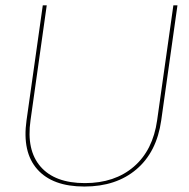

<svg xmlns="http://www.w3.org/2000/svg" viewBox="-20 -680 698 710"><path d="M576.2 -234.9Q559.6 -117.7 484.6 -54Q409.7 9.8 292 9.8Q174.3 9.8 117.9 -54Q61.5 -117.7 78.1 -234.9L138.2 -660.2H152.8L92.8 -234.9Q77.1 -124.5 130.1 -63.7Q183.1 -2.9 293.9 -2.9Q404.3 -2.9 474.9 -63.7Q545.4 -124.5 561 -234.9L621.1 -660.2H636.2Z"/></svg>

Font: Human Sans Thin
Style: Italic
Weight: 100
Italic angle: -8°
Designer: Tim Radville
Foundry: Continuum
Version: Version 1.000;FEAKit 1.0